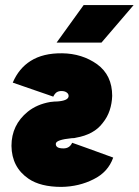

<svg xmlns="http://www.w3.org/2000/svg" viewBox="-20 -721 544 753"><path d="M30 -397Q90 -376 122.5 -365Q155 -354 169 -349Q183 -344 186 -343Q189 -342 189 -342Q194 -353 202 -359Q210 -364 221 -364Q234 -364 242 -358Q250 -352 249 -343Q247 -326 204 -323Q193 -323 186.5 -322Q180 -321 177 -321Q125 -312 89 -283Q25 -231 25 -149Q26 -65 92 -20Q139 12 221 12Q290 11 347 -18Q404 -46 424 -103Q364 -125 330.5 -137Q297 -149 283 -154Q269 -159 266 -160Q263 -161 263 -161Q253 -139 229 -139Q212 -139 205 -144Q198 -149 199 -158Q201 -173 261 -179Q267 -179 271.5 -179.5Q276 -180 278 -181Q313 -187 339.5 -201.5Q366 -216 383 -239Q401 -261 410 -288Q419 -315 420 -345Q420 -426 361 -469Q302 -511 224 -512Q149 -513 100 -482Q54 -453 30 -397ZM202 -554H378L504 -701H308Z"/></svg>

Font: Unageo
Style: Black
Weight: 900
Designer: Richard Sepsi
Foundry: Richard Sepsi
Version: Version 2.000